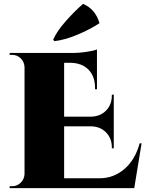

<svg xmlns="http://www.w3.org/2000/svg" viewBox="-20 -974 753 994"><path d="M262 -761 255 -768Q274 -812 320.5 -864.5Q367 -917 410 -954Q474 -927 495 -854Q445 -821 380 -794Q315 -767 262 -761ZM703 -232H713L675 0H30V-10H43Q69 -10 87.5 -28.5Q106 -47 107 -73V-627Q106 -653 87.5 -671.5Q69 -690 43 -690H30V-700H363Q383 -700 408 -703Q433 -706 453 -710Q473 -714 482 -718V-512H472V-520Q472 -559 457 -587.5Q442 -616 414 -632Q386 -648 347 -649H312V-370H451Q499 -371 529 -401.5Q559 -432 559 -480V-484H569V-206H559V-211Q559 -258 529 -288.5Q499 -319 452 -320H312V-51H495Q568 -51 624 -99Q680 -147 703 -232Z"/></svg>

Font: Cinzel Decorative Black
Style: Regular
Weight: 900
Designer: Natanael Gama
Version: Version 1.001;PS 001.001;hotconv 1.0.56;makeotf.lib2.0.21325